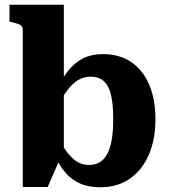

<svg xmlns="http://www.w3.org/2000/svg" viewBox="-20 -778 710 809"><path d="M403 11Q353 11 317 -5Q281 -21 255 -51.5Q229 -82 209 -126L215 -209Q239 -169 259.5 -141Q280 -113 302.5 -98Q325 -83 355 -83Q382 -83 401 -95Q420 -107 432.5 -130.5Q445 -154 451 -190Q457 -226 457 -275Q457 -322 452 -356Q447 -390 435.5 -412Q424 -434 406 -444.5Q388 -455 362 -455Q334 -455 310.5 -441.5Q287 -428 264.5 -398.5Q242 -369 213 -320L214 -391Q239 -444 266.5 -479Q294 -514 330 -532Q366 -550 414 -550Q484 -550 533.5 -516Q583 -482 609 -420.5Q635 -359 635 -275Q635 -191 607 -126Q579 -61 527 -25Q475 11 403 11ZM76 -651Q76 -662 71 -668Q66 -674 55.5 -677.5Q45 -681 29 -685L20 -687V-758H249V-122L236 -117L181 10H76Z"/></svg>

Font: Roboto Serif SemiCondensed
Style: Bold
Weight: 700
Width: 4
Designer: Greg Gazdowicz
Foundry: Commercial Type
Version: Version 1.007